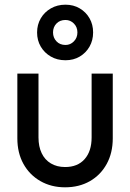

<svg xmlns="http://www.w3.org/2000/svg" viewBox="-20 -789 556 819"><path d="M257.5 10Q198.5 10 152.1 -16.6Q105.8 -43.2 79.9 -90.1Q54 -137 54 -198.8V-475H144.2V-202.8Q144.2 -163.8 157.8 -135.5Q171.2 -107.2 197 -91.9Q222.8 -76.5 257.7 -76.5Q311 -76.5 340.9 -110.1Q370.8 -143.8 370.8 -202.8V-475H461V-198.8Q461 -136.8 435.1 -89.6Q409.2 -42.5 363.4 -16.2Q317.5 10 257.5 10ZM259.4 -532Q224 -532 196.8 -547.8Q169.5 -563.5 153.9 -590.1Q138.2 -616.8 138.2 -650.4Q138.2 -684 153.9 -710.8Q169.5 -737.5 196.9 -753.2Q224.3 -769 259.2 -769Q293.5 -769 320 -753.3Q346.6 -737.7 361.9 -711Q377.2 -684.3 377.2 -650.6Q377.2 -617 361.9 -590.2Q346.6 -563.4 320.1 -547.7Q293.6 -532 259.4 -532ZM259.6 -597.2Q280.2 -597.2 295.2 -612.6Q310.2 -627.9 310.2 -650.7Q310.2 -673.5 295.2 -688.6Q280.2 -703.8 259.5 -703.8Q235.2 -703.8 220.8 -688.6Q206.2 -673.4 206.2 -650.8Q206.2 -628.2 220.8 -612.8Q235.4 -597.2 259.6 -597.2Z"/></svg>

Font: Outfit Thin
Style: Regular
Weight: 100
Designer: Rodrigo Fuenzalida
Foundry: fragTYPE
Version: Version 1.100;gftools[0.9.27]